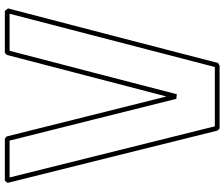

<svg xmlns="http://www.w3.org/2000/svg" viewBox="-87 -829 926 792"><g transform="rotate(-90 376.0 -433.0)"><path d="M567.4 -876H727.1L737.3 -862.8Q680.7 -646.5 624.5 -429.9Q568.4 -213.4 512.2 3.4Q509.8 4.9 507.1 6.3Q504.4 7.8 502 9.8H242.2Q239.7 7.3 237.8 5.6Q235.8 3.9 233.4 1.5Q179.7 -214.8 125.7 -431.4Q71.8 -647.9 17.6 -864.7Q20 -867.2 22 -870.1Q23.9 -873 26.4 -876H198.7Q201.2 -874 203.9 -872.6Q206.5 -871.1 209 -869.1Q250.5 -703.1 291.5 -539.3Q332.5 -375.5 374 -209.5Q417 -375 459.7 -538.6Q502.4 -702.1 545.4 -867.7Q547.9 -870.1 549.8 -871.8Q551.8 -873.5 554.2 -876H560.1ZM562.5 -856.4Q517.1 -683.1 472.7 -511.5Q428.2 -339.8 383.3 -166.5Q378.4 -167.5 373.8 -167.7Q369.1 -168 364.3 -168.5Q321.3 -341.3 278.3 -512.2Q235.4 -683.1 191.9 -856.4H40L251 -9.8H495.6L715.3 -856.4Z"/></g></svg>

Font: Preussische VI 9 Linie
Style: Regular
Weight: 400
Designer: Peter Wiegel
Foundry: Peter Wiegel
Version: Version 1.000 2009 initial release